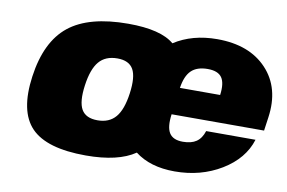

<svg xmlns="http://www.w3.org/2000/svg" viewBox="-61 -613 1089 728"><g transform="rotate(10 483.5 -249.0)"><path d="M600.1 -199.2Q593.3 -149.9 607.4 -127Q621.6 -104 659.7 -104Q692.4 -104 711.7 -117.2Q731 -130.4 740.2 -159.2H930.2Q906.7 -83.5 827.9 -35.6Q749 12.2 648.4 12.2Q554.2 12.2 495.6 -33.2Q430.7 11.2 306.6 11.2Q155.3 11.2 95.7 -50.5Q36.1 -112.3 55.2 -249Q74.2 -385.7 151.1 -447.3Q228 -508.8 379.4 -508.8Q504.9 -508.8 556.2 -464.8Q626 -509.8 721.7 -509.8Q845.7 -509.8 912.8 -438.2Q980 -366.7 963.4 -251L956.1 -199.2ZM327.1 -127.9Q372.1 -127.9 396.7 -157Q421.4 -186 430.2 -250Q439 -314 422.6 -343Q406.2 -372.1 361.3 -372.1Q315.4 -372.1 290.8 -343Q266.1 -314 257.3 -250Q248.5 -186 265.1 -157Q281.7 -127.9 327.1 -127.9ZM705.1 -392.1H705.6Q664.1 -392.1 642.3 -370.8Q620.6 -349.6 613.8 -303.2H768.6Q774.9 -349.6 760 -370.8Q745.1 -392.1 705.6 -392.1H706.1Z"/></g></svg>

Font: Fivo Sans Black
Style: Regular
Weight: 900
Designer: Alexander Slobzheninov
Foundry: Alexander Slobzheninov
Version: 1.0